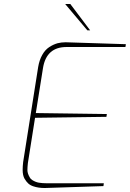

<svg xmlns="http://www.w3.org/2000/svg" viewBox="-20 -945 655 968"><path d="M434.6 -792H420.4L308.6 -924.8H334.5ZM205.6 2.9Q173.3 2.9 148.9 -5.4Q133.3 -10.3 123 -19.5Q112.8 -28.8 104 -43.5Q94.2 -60.5 94.2 -88.4Q94.2 -106 96.7 -127.9L172.4 -606.9Q178.2 -642.1 192.9 -668Q207 -693.4 227.5 -707Q248 -720.7 270.5 -727.1Q290 -731.9 311 -731.9L614.7 -722.2L612.3 -708H315.4Q213.9 -708 196.8 -602.1L160.6 -375L518.6 -370.1L516.6 -356L156.7 -351.1L120.6 -123Q118.2 -101.6 118.2 -87.4Q118.2 -70.8 129.9 -50.8Q133.8 -43 142.1 -37.6Q158.7 -26.9 176.3 -23.9Q194.3 -21 216.3 -21H503.4L501.5 -6.8Z"/></svg>

Font: Squarion Thin
Style: Italic
Weight: 100
Designer: Natanael Gama
Version: Version 1.00;September 12, 2019;FontCreator 11.5.0.2425 64-b